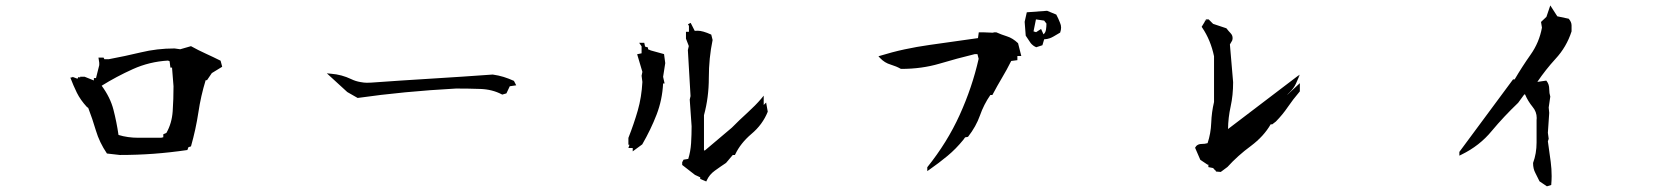

<svg xmlns="http://www.w3.org/2000/svg" viewBox="-20 -735 6040 697"><path d="M271 -456.5H286.1H287.1L320.8 -442.9V-451.7H328.6L340.3 -498.5V-507.3L337.4 -525.9H356L358.9 -520H374.5Q432.6 -530.8 491.5 -544.9Q550.3 -559.1 613.3 -559.1H613.8L634.3 -556.2L673.3 -567.4Q699.7 -552.7 726.6 -540.5Q753.4 -528.3 780.8 -514.6L786.6 -492.7L749 -469.7L731.4 -443.8H728.5H726.6Q709 -386.7 700.2 -327.1Q690.9 -265.6 673.3 -203.6L664.1 -200.7L660.2 -190.4Q597.2 -181.2 537.8 -176.8Q478.5 -172.4 415 -172.4L368.2 -177.7Q340.8 -218.3 328.1 -261.2Q315.4 -304.2 300.3 -343.3L295.4 -346.7Q272 -372.1 259 -398.4Q246.1 -424.8 235.4 -453.1L243.2 -454.6L242.2 -456.1L245.1 -455.1H245.6L261.2 -449.2L265.1 -455.6L271 -453.6ZM572.8 -236.8V-247.6L584 -252.4Q604 -287.6 606.9 -331.3Q609.9 -375 609.9 -421.9L604.5 -489.7H598.6L595.7 -512.7L589.8 -515.1Q522.5 -511.2 462.4 -484.1Q402.3 -457 349.1 -423.8Q380.4 -381.3 391.8 -336.9Q403.3 -292.5 410.2 -245.1Q443.4 -234.9 482.4 -234.9H564.9Z M1289.1 -437Q1301.8 -434.6 1311.5 -434.6Q1321.3 -434.6 1327.6 -435.1Q1436 -442.9 1547.9 -449.7Q1659.7 -456.5 1768.6 -464.4Q1790 -461.4 1808.1 -455.8Q1826.2 -450.2 1845.7 -441.4L1854 -425.3L1830.6 -421.9L1818.4 -396L1803.2 -391.6L1801.3 -392.6Q1767.1 -410.6 1723.9 -412.1Q1680.7 -413.6 1635.7 -413.6Q1445.3 -403.3 1278.3 -379.4L1240.7 -400.9L1166.5 -468.8L1182.1 -467.3Q1220.2 -464.4 1254.9 -447.8Q1271 -439.9 1289.1 -437Z M2522 -85.4V-91.3L2502.9 -100.1L2456.5 -136.2V-146L2461.4 -155.3L2478.5 -158.2Q2486.8 -184.6 2488.8 -215.3Q2490.7 -246.1 2490.7 -276.4L2483.9 -373.5L2486.8 -386.2L2477.1 -553.2L2480.5 -567.9L2470.2 -594.7V-595.7V-619.6H2481V-641.1L2477.5 -647L2487.3 -651.9L2502 -623Q2507.3 -623.5 2512.7 -623.5Q2530.8 -623.5 2562 -609.4L2566.9 -589.8Q2553.2 -523.9 2553.2 -452.6Q2553.2 -381.3 2535.6 -316.9V-189H2539.1L2636.7 -271.5Q2664.6 -299.8 2693.8 -326.2Q2722.7 -352.5 2743.2 -376.5L2752.4 -387.7V-354L2761.2 -362.8L2767.1 -329.6Q2748.5 -282.7 2707.5 -248.5Q2668.5 -215.3 2649.4 -175.3L2647.9 -172.4H2640.1L2615.7 -143.6Q2595.7 -130.4 2574.7 -115.2Q2555.2 -101.1 2545.9 -80.6L2543.9 -76.2ZM2276.9 -196.3V-197.8H2261.2L2265.1 -209.5H2261.2V-234.4Q2281.2 -285.2 2295.2 -333.7Q2309.1 -382.3 2312 -437.5L2309.1 -460L2312 -474.1L2293 -538.1L2309.1 -541.5V-566.9L2300.3 -579.6H2318.8L2321.8 -565.9L2332.5 -562.5V-556.2L2342.8 -551.8L2390.6 -538.6L2395 -505.9L2387.2 -456.1L2392.6 -432.1H2387.2Q2384.3 -372.6 2363.5 -318.8Q2342.8 -265.1 2311.5 -210.9L2276.9 -185.5Z M3346.2 -113.8V-127.9Q3418.5 -217.8 3463.9 -317.9Q3509.3 -418 3532.7 -521.5L3528.3 -538.6H3519Q3454.1 -522.9 3390.6 -503.9Q3326.2 -484.9 3252 -484.9H3250.5Q3234.4 -494.1 3213.4 -500.5Q3191.4 -506.8 3174.8 -524.4L3168.9 -530.8Q3219.7 -546.4 3264.2 -555.9Q3308.6 -565.4 3354 -571.8L3530.3 -596.7L3533.2 -617.7H3548.8L3586.4 -616.2V-617.7H3596.7Q3615.2 -609.4 3635.7 -603Q3656.2 -596.7 3675.8 -578.1L3687.5 -531.7H3680.7H3673.3V-516.6L3650.9 -513.7Q3634.8 -481.4 3617.7 -452.9Q3600.6 -424.3 3582.5 -390.1H3575.2Q3551.3 -355.5 3537.4 -315.7Q3523.4 -275.9 3494.1 -238.3L3483.4 -236.3L3477.5 -228Q3450.2 -194.3 3419.2 -168.7Q3388.2 -143.1 3354.5 -119.6ZM3828.6 -616.7Q3813 -607.4 3804.4 -602.5Q3795.9 -597.7 3791 -596.2Q3781.7 -592.8 3770.5 -592.3L3764.2 -570.8L3741.7 -563.5Q3734.4 -566.9 3730.7 -569.8Q3727.1 -572.8 3725.1 -574.7Q3721.2 -578.6 3718.3 -583.5Q3711.4 -594.7 3703.6 -605.5L3699.7 -655.8L3707.5 -690.4L3781.2 -695.8L3814.5 -682.1Q3822.3 -667.5 3828.1 -652.3Q3832 -643.6 3832 -635Q3832 -626.5 3828.6 -616.7ZM3741.2 -618.2 3759.3 -629.9 3768.1 -610.4Q3775.4 -616.2 3777.1 -627.2Q3778.8 -638.2 3778.8 -649.4L3770.5 -660.2L3740.7 -664.6L3731.9 -621.1Z M4394 -115.7H4392.1L4383.8 -125L4366.7 -128.4V-137.2H4363.8L4337.4 -154.8L4318.4 -198.7Q4321.3 -203.1 4322.8 -205.1Q4330.1 -212.4 4342 -212.4Q4354 -212.4 4363.8 -215.3Q4375.5 -250.5 4377 -289.1Q4378.4 -327.6 4387.2 -364.7V-530.8Q4375 -589.4 4344.2 -634.8L4342.3 -637.7L4354.5 -657.7L4353 -658.7L4355.5 -660.2L4356.9 -662.1V-660.6L4359.4 -661.6L4356.4 -664.6H4367.7L4383.8 -648.4L4432.1 -632.3Q4440.4 -621.6 4447.5 -614.3Q4454.6 -606.9 4454.6 -596.7Q4454.6 -592.8 4453.1 -587.9L4444.8 -573.7L4456.5 -436.5Q4456.5 -389.2 4447.5 -348.4Q4438.5 -307.6 4438 -266.6L4697.3 -463.9L4690.9 -454.6L4698.7 -463.9L4684.6 -431.6Q4677.2 -415 4661.6 -399.9Q4656.2 -395 4651.9 -389.6L4698.7 -433.1V-420.9V-403.3Q4673.3 -373.5 4654.8 -346.2Q4636.2 -318.8 4611.8 -293.9L4598.6 -283.7H4592.8Q4567.9 -240.2 4521 -205.1Q4473.1 -169.9 4436 -128.9L4411.6 -110.8L4394 -112.3Z M5545.4 -142.6V-143.6Q5558.1 -177.7 5558.1 -217.8V-299.3Q5558.6 -303.2 5558.6 -306.6Q5558.6 -329.1 5543.9 -346.7Q5526.4 -368.2 5516.6 -391.6L5513.7 -392.6L5491.2 -361.8Q5439.5 -312.5 5395.5 -259.8Q5351.1 -205.6 5285.6 -173.8L5277.8 -169.9V-181.6V-183.6L5472.7 -446.8H5475.6H5478.5Q5505.4 -492.7 5536.6 -536.9Q5567.9 -581.1 5577.6 -634.8L5574.2 -655.3L5593.8 -673.8L5607.9 -715.3L5633.3 -675.8L5674.8 -667Q5680.2 -660.6 5682.6 -654.8Q5685.1 -648.9 5685.1 -642.6V-621.1Q5667 -564.5 5626.5 -521Q5590.8 -481.9 5561 -438H5563L5593.3 -442.4L5595.2 -439.9Q5604 -428.7 5604 -411.1Q5604 -396.5 5607.9 -384.3L5602.1 -344.7L5604 -325.2L5599.1 -252.9L5602.1 -231L5599.1 -222.2L5609.4 -147.5Q5612.8 -121.6 5612.8 -95.7Q5612.8 -81.5 5611.3 -63.5L5595.7 -58.6L5568.8 -76.7Q5561.5 -92.3 5553.5 -107.4Q5545.4 -122.6 5545.4 -142.6Z"/></svg>

Font: Bakudai
Style: Medium
Weight: 500
Version: Version 1.48